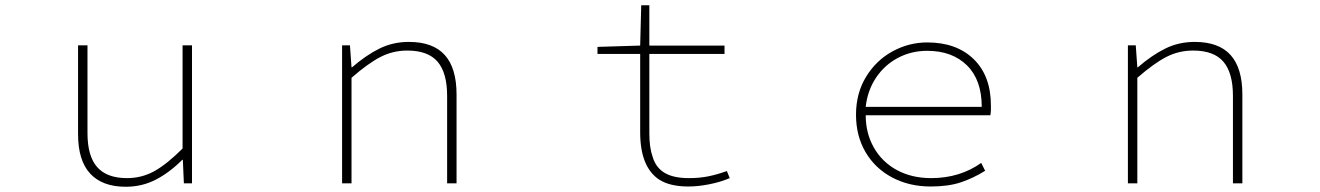

<svg xmlns="http://www.w3.org/2000/svg" viewBox="-20 -700 5040 733"><path d="M278 -188V-527H314V-192Q314 -104 351 -62Q388 -20 465 -20Q521 -20 569 -46.5Q617 -73 677 -133V-527H713V0H682L678 -90H676Q627 -41 574.5 -14Q522 13 460 13Q371 13 324.5 -37Q278 -87 278 -188Z M1286 -527H1316L1322 -443H1324Q1377 -489 1428.5 -514.5Q1480 -540 1541 -540Q1633 -540 1678 -490Q1723 -440 1723 -339V0H1687V-334Q1687 -422 1650.5 -464.5Q1614 -507 1535 -507Q1480 -507 1432.5 -482.5Q1385 -458 1322 -403V0H1286Z M2497 -14Q2424 -62 2424 -195V-494H2261V-521L2424 -526L2428 -680H2459V-526H2746V-494H2459V-190Q2459 -136 2472 -100Q2484 -60 2517.5 -40Q2551 -20 2610 -20Q2651 -20 2685 -27Q2719 -34 2755 -47L2766 -20Q2731 -5 2688 3.5Q2645 12 2608 12Q2538 12 2497 -14Z M3248 -262Q3248 -344 3286.5 -407Q3325 -470 3387.5 -504Q3450 -538 3520 -538Q3632 -538 3697.5 -474Q3763 -410 3763 -297V-280Q3763 -274 3761 -260H3285Q3285 -191 3316.5 -136Q3348 -81 3404.5 -50.5Q3461 -20 3535 -20Q3644 -20 3726 -78L3741 -48Q3696 -20 3648.5 -4Q3601 12 3533 12Q3451 12 3386 -22.5Q3321 -57 3284.5 -119Q3248 -181 3248 -262ZM3520 -506Q3459 -506 3408 -479Q3357 -452 3324.5 -403.5Q3292 -355 3285 -292H3728Q3728 -395 3671.5 -450.5Q3615 -506 3520 -506Z M4286 -527H4316L4322 -443H4324Q4377 -489 4428.5 -514.5Q4480 -540 4541 -540Q4633 -540 4678 -490Q4723 -440 4723 -339V0H4687V-334Q4687 -422 4650.5 -464.5Q4614 -507 4535 -507Q4480 -507 4432.5 -482.5Q4385 -458 4322 -403V0H4286Z"/></svg>

Font: Merged Yaku Han JP Thin
Style: Regular
Weight: 250
Designer: Ryoko NISHIZUKA 西塚涼子 (kana, bopomofo & ideographs); Paul D. Hunt (Latin, Greek & Cyrillic); Sandoll Communications 산돌커뮤니
Foundry: Adobe
Version: Version 2.004